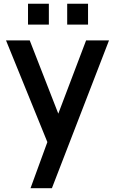

<svg xmlns="http://www.w3.org/2000/svg" viewBox="-20 -753 599 1013"><path d="M334.5 -623.3V-733.3H444.5V-623.3ZM127.8 -623.3V-733.3H237.8V-623.3ZM141 240 245.2 -45.3 247 38.7 11.7 -540H136.8L303.8 -111.8H271.8L434.3 -540H555.2L253.8 240Z"/></svg>

Font: Manrope ExtraLight
Style: Regular
Weight: 200
Designer: Mikhail Sharanda
Foundry: Mikhail Sharanda
Version: Version 4.505